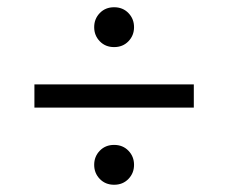

<svg xmlns="http://www.w3.org/2000/svg" viewBox="-20 -625 630 530"><path d="M75 -392H515V-328H75ZM295 -495Q271 -495 255.5 -511Q240 -527 240 -550Q240 -573 255.5 -589Q271 -605 295 -605Q319 -605 334.5 -589Q350 -573 350 -550Q350 -527 334.5 -511Q319 -495 295 -495ZM295 -115Q271 -115 255.5 -131Q240 -147 240 -170Q240 -193 255.5 -209Q271 -225 295 -225Q319 -225 334.5 -209Q350 -193 350 -170Q350 -147 334.5 -131Q319 -115 295 -115Z"/></svg>

Font: Retni Sans
Style: Regular
Weight: 400
Designer: Vitaly Kuzmin
Foundry: ParaType Ltd.
Version: Version 1.00;March 2, 2019;FontCreator 11.5.0.2425 64-bit; t